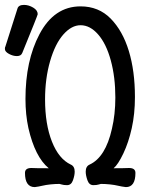

<svg xmlns="http://www.w3.org/2000/svg" viewBox="-76 -743 596 784"><path d="M66 21Q26 21 26 -37Q26 -57 52 -57Q67 -56 123 -56Q67 -102 40 -220Q28 -275 28 -339Q28 -495 85 -603Q145 -717 253 -717Q327 -717 376 -667Q425 -617 450 -535Q475 -453 475 -347Q475 -278 462 -219.5Q449 -161 427.5 -116Q406 -71 388 -56Q429 -56 451 -57Q477 -57 477 -37Q477 21 438 21Q421 19 406.5 15.5Q392 12 373 10Q354 8 336 8Q334 8 326.5 10.5Q319 13 305 13Q288 13 281 -7Q274 -27 274 -42Q274 -64 290 -71Q355 -101 381 -217Q395 -276 395 -345Q395 -428 376.5 -496Q358 -564 325 -602Q292 -640 253 -640Q216 -640 182.5 -602Q149 -564 128.5 -493Q108 -422 108 -337Q108 -236 136 -165Q164 -94 213 -71Q229 -64 229 -42Q229 -27 222 -7Q215 13 198 13Q184 13 176.5 10.5Q169 8 167 8Q149 8 130 10Q111 12 96.5 15.5Q82 19 66 21ZM-7 -514Q-23 -514 -39.5 -523Q-56 -532 -56 -543Q-56 -551 -54 -553L-5 -707Q-1 -723 22 -723Q41 -723 59.5 -712Q78 -701 78 -685Q78 -681 15 -527Q10 -514 -7 -514Z"/></svg>

Font: LXGW WenKai Mono TC
Style: Bold
Weight: 700
Designer: LXGW / Fontworks Inc.
Foundry: LXGW / Fontworks Inc.
Version: Version 1.330